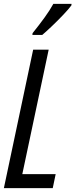

<svg xmlns="http://www.w3.org/2000/svg" viewBox="-20 -970 389 990"><path d="M198 -790Q217 -806 247 -834.5Q277 -863 305.5 -893Q334 -923 348 -942L349 -950H255Q237 -917 209 -878.5Q181 -840 148 -799L147 -790ZM252 0 267 -72H95L231 -714H151L0 0Z"/></svg>

Font: Noto Sans Display Condensed
Style: Italic
Weight: 400
Width: 3
Designer: Monotype Design team
Foundry: Monotype Imaging Inc.
Version: 1.000